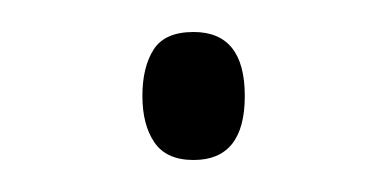

<svg xmlns="http://www.w3.org/2000/svg" viewBox="-20 -93 241 120"><path d="M69 -33Q69 -51 76 -62Q83 -73 101 -73Q133 -73 133 -33Q133 7 101 7Q84 7 76.5 -4Q69 -15 69 -33Z"/></svg>

Font: Noto Sans Lao UI Cond ExtLt
Style: Regular
Weight: 200
Width: 3
Designer: Monotype Design Team
Foundry: Monotype Imaging Inc.
Version: Version 2.000; ttfautohint (v1.8.4.7-5d5b)